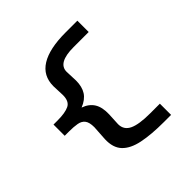

<svg xmlns="http://www.w3.org/2000/svg" viewBox="-200 -883 1150 1150"><g transform="rotate(-45 375.0 -308.0)"><path d="M553 90Q446 90 373 75Q300 60 263.5 21.5Q227 -17 230 -88L236 -183Q236 -224 221.5 -243Q207 -262 178.5 -267Q150 -272 111 -272H74V-367H109Q173 -367 206 -383Q239 -399 239 -452L236 -530Q236 -618 307 -662Q378 -706 515 -706H615V-610H487Q353 -610 353 -535L356 -458Q356 -406 334.5 -372.5Q313 -339 265 -320Q311 -304 333 -269Q355 -234 353 -175L349 -95Q349 -47 392.5 -26Q436 -5 531 -5H613V90Z"/></g></svg>

Font: Inconsolata ExtraExpanded
Style: Bold
Weight: 700
Width: 8
Monospace: yes
Designer: Raph Levien, Cyreal, Brenton Simpson
Foundry: Raph Levien, Cyreal, Google
Version: Version 3.100; ttfautohint (v1.8.4.7-5d5b)